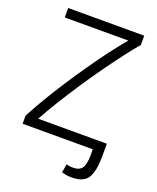

<svg xmlns="http://www.w3.org/2000/svg" viewBox="-159 -787 877 1070"><g transform="rotate(20 279.0 -252.5)"><path d="M395 188Q379 188 363.5 185Q348 182 338 179L347 128Q355 131 364.5 132.5Q374 134 386 134Q424 134 439.5 111.5Q455 89 455 35V0H39V-48Q66 -100 103 -162.5Q140 -225 183 -291Q226 -357 270.5 -421Q315 -485 357 -540.5Q399 -596 434 -637H57V-693H508V-638Q477 -602 437 -549.5Q397 -497 352 -434Q307 -371 263 -304.5Q219 -238 179.5 -174Q140 -110 111 -56H518V22Q518 103 494 145.5Q470 188 395 188Z"/></g></svg>

Font: Ubuntu Sans Light
Style: Regular
Weight: 300
Designer: Dalton Maag Ltd
Foundry: Dalton Maag Ltd
Version: Version 1.006; ttfautohint (v1.8.4.7-5d5b)